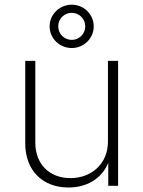

<svg xmlns="http://www.w3.org/2000/svg" viewBox="-20 -812 626 839"><path d="M278.8 7.3C354 7.3 421.4 -25.9 453.1 -100.1V0H496.1V-545.9H451.7V-192.9C451.7 -97.7 381.3 -33.7 287.6 -33.7C196.3 -33.7 134.3 -94.7 134.3 -188.5V-545.9H90.3V-186C90.3 -65.4 167.5 7.3 278.8 7.3ZM293.5 -602.1C346.7 -602.1 389.6 -644.5 389.6 -696.8C389.6 -749 346.7 -791.5 293.5 -791.5C240.2 -791.5 196.8 -749 196.8 -696.8C196.8 -644.5 240.2 -602.1 293.5 -602.1ZM293.5 -637.7C260.7 -637.7 234.4 -664.1 234.4 -696.8C234.4 -729.5 260.3 -755.9 293.5 -755.9C326.2 -755.9 352.5 -729.5 352.5 -696.8C352.5 -664.1 326.2 -637.7 293.5 -637.7Z"/></svg>

Font: Raveo ExtraLight
Style: Regular
Weight: 200
Designer: Jakub Foglar, Rasmus Andersson (Inter)
Foundry: Jakubfoglar.com
Version: Version 1.100;Glyphs 3.2.3 (3260)